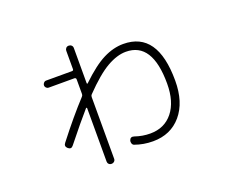

<svg xmlns="http://www.w3.org/2000/svg" viewBox="-110 -795 1220 1023"><g transform="rotate(-20 500.0 -284.0)"><path d="M168 -139.6Q258.8 -256.8 335 -338.9Q340.8 -344.7 340.8 -352.5V-435.5Q340.8 -444.3 332 -445.3H185.5Q177.7 -445.3 171.9 -451.2Q166 -457 166 -464.8Q166 -472.7 171.9 -479Q177.7 -485.4 185.5 -485.4H332Q340.8 -485.4 340.8 -493.2V-597.7Q340.8 -606.4 346.7 -612.8Q352.5 -619.1 361.8 -619.1Q371.1 -619.1 377.4 -613.3Q383.8 -607.4 383.8 -597.7V-398.4Q383.8 -396.5 386.2 -395Q388.7 -393.6 389.6 -396.5Q466.8 -470.7 524.4 -499.5Q582 -528.3 637.7 -528.3Q832 -528.3 832 -250Q832 -127.9 772 -57.1Q711.9 13.7 611.3 13.7Q557.6 13.7 508.8 -3.9Q501 -6.8 498 -16.1Q495.1 -25.4 498 -33.2Q504.9 -51.8 525.4 -44.9Q567.4 -30.3 611.3 -30.3Q692.4 -30.3 739.3 -88.9Q786.1 -147.5 786.1 -250Q786.1 -484.4 636.7 -484.4Q586.9 -484.4 528.8 -451.2Q470.7 -418 388.7 -333Q383.8 -328.1 383.8 -319.3V30.3Q383.8 39.1 377.4 44.9Q371.1 50.8 361.8 50.8Q352.5 50.8 346.7 44.9Q340.8 39.1 340.8 30.3V-272.5Q340.8 -274.4 338.9 -275.4Q336.9 -276.4 335 -274.4Q286.1 -218.8 200.2 -111.3Q187.5 -94.7 170.9 -108.4Q154.3 -123 168 -139.6Z"/></g></svg>

Font: Rounded-X Mgen+ 1m light
Style: Regular
Weight: 200
Designer: [Source Han Sans]
Ryoko NISHIZUKA  (kana & ideographs); Paul D. Hunt (Latin, Greek & Cyrillic); Wenlong ZHANG  (bopomofo
Version: Version 1.059.20150602